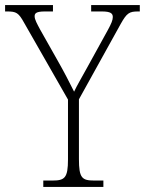

<svg xmlns="http://www.w3.org/2000/svg" viewBox="-29 -734 569 754"><path d="M141 0H377V-25H341C293 -25 281 -35 281 -109V-344L445 -640C469 -683 479 -689 513 -689H520V-714H329V-689H371C406 -689 414 -681 414 -667C414 -655 408 -641 395 -617L314 -470C291 -428 272 -396 262 -374C243 -412 222 -453 198 -495L128 -619C117 -640 107 -657 107 -670C107 -681 112 -689 147 -689H179V-714H-9V-689H-1C35 -689 44 -684 66 -644L238 -343V-108C238 -35 225 -25 177 -25H141Z"/></svg>

Font: Noto Serif Bengali SemiCondensed ExtraLight
Style: Regular
Weight: 200
Width: 4
Designer: Juan Bruce, Universal Thirst, Indian Type Foundry and the Monotype Design Team.
Foundry: Monotype Imaging Inc.
Version: Version 2.003